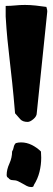

<svg xmlns="http://www.w3.org/2000/svg" viewBox="-20 -743 214 778"><path d="M129 -285Q129 -272 115.5 -260.5Q102 -249 92 -249Q72 -249 62 -260Q52 -271 41 -284Q35 -356 29.5 -407.5Q24 -459 19 -501.5Q14 -544 10 -584.5Q6 -625 3 -676V-719Q23 -719 42 -721Q61 -723 81 -723Q102 -723 125 -720.5Q148 -718 168 -715Q170 -709 171 -703Q172 -697 171 -691ZM44 -163Q54 -166 65 -166Q88 -166 109 -155.5Q130 -145 146 -129L147 -104Q147 -75 140 -46.5Q133 -18 117 7Q117 15 107 15Q97 15 88.5 10.5Q80 6 71.5 1Q63 -4 53.5 -8.5Q44 -13 32 -13Q20 -13 14 -22Q7 -25 7 -34Q7 -56 18 -80Q29 -104 29 -129Q34 -137 35.5 -146.5Q37 -156 44 -163Z"/></svg>

Font: CAT Schmalfette Thannhaeuser
Style: Regular
Weight: 700
Designer: Peter Wiegel nach Herbert Thanhaeuser 1939/40
Foundry: CAT-Fonts, Peter Wiegel
Version: Version 1.000